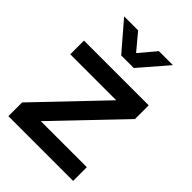

<svg xmlns="http://www.w3.org/2000/svg" viewBox="-224 -870 970 970"><g transform="rotate(45 261.0 -385.0)"><path d="M206 -620H296L425.5 -770H325.5L251 -681.5L177 -770H77ZM482.5 0V-98H153.5L482.5 -442V-540H20V-442H348.5L20 -98V0Z"/></g></svg>

Font: Vela Sans SemBd
Style: Regular
Weight: 600
Designer: Principal design: Mikhail Sharanda - project Manrope.
Design modification: Ravid Balaliev
Foundry: Mikhail Sharanda
Version: Version 1.001